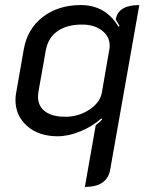

<svg xmlns="http://www.w3.org/2000/svg" viewBox="-20 -529 595 758"><path d="M415 141Q403 209 315 209L358 -35Q373 -46 383 -57L381 -62Q345 -30 297.5 -10.5Q250 9 208 9Q133 9 87 -31.5Q41 -72 41 -135Q41 -149 44 -164L74 -335Q88 -415 149 -462Q210 -509 299 -509Q397 -509 448 -423L452 -427L437 -452Q446 -509 530 -509ZM161 -331 132 -168Q130 -154 130 -148Q130 -110 158 -89Q186 -68 238 -68Q290 -68 332.5 -96Q375 -124 382 -163L412 -336Q413 -340 413 -349Q413 -385 382.5 -408.5Q352 -432 304 -432Q244 -432 207 -406Q170 -380 161 -331Z"/></svg>

Font: K2D
Style: Italic
Weight: 400
Italic angle: -10°
Designer: Katatrad Aksorn Co.,Ltd.
Foundry: Cadson Demak Co.,Ltd.
Version: Version 1.000; ttfautohint (v1.6)